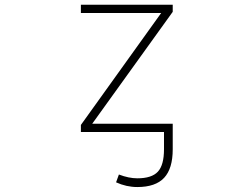

<svg xmlns="http://www.w3.org/2000/svg" viewBox="-20 -544 1040 794"><path d="M361.3 -32.2H694.3V-15.6V-5.9V73.2Q694.3 153.3 658.7 191.4Q623 229.5 547.9 229.5Q502.9 229.5 460 210L471.7 177.7Q512.7 193.4 547.9 193.4Q607.4 193.4 632.8 166Q658.2 138.7 658.2 73.2V2H314.5V-27.3L646.5 -490.2H314.5V-524.4H694.3V-495.1Z"/></svg>

Font: GenEi Gothic M ExtraLight
Style: Regular
Weight: 200
Designer: o_tamon (Modified); [Source Han Sans]
Ryoko NISHIZUKA  (kana & ideographs); Paul D. Hunt (Latin, Greek & Cyrillic); Wenl
Version: Version 1.1a;Original Version 1.004